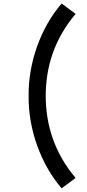

<svg xmlns="http://www.w3.org/2000/svg" viewBox="-20 -866 484 1073"><path d="M324.5 186.5 402.5 128.5C283.5 -12.5 236 -168 235.5 -330C236 -493 283 -646 402.5 -788.5L324.5 -846.5C208 -711.5 137.5 -516 140 -330C137.5 -144 208 51.5 324.5 186.5Z"/></svg>

Font: Eudonet SemiBold
Style: Regular
Weight: 600
Designer: Mikhail Sharanda
Foundry: Mikhail Sharanda
Version: Version 4.503;Glyphs 3.1.2 (3151)